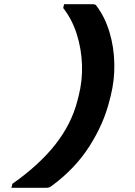

<svg xmlns="http://www.w3.org/2000/svg" viewBox="-20 -771 640 911"><path d="M224 112Q218 117 212 118.5Q206 120 198 120H34L39 101Q167 11 243 -86Q319 -183 347 -292L353 -315Q372 -390 369 -465.5Q366 -541 344 -610Q322 -679 280 -733L284 -751H420Q425 -751 429.5 -750Q434 -749 438 -743Q478 -690 499.5 -618.5Q521 -547 522.5 -468.5Q524 -390 505 -315L499 -292Q472 -183 404 -76.5Q336 30 224 112Z"/></svg>

Font: Recursive Mn Lnr St
Style: Bold Italic
Weight: 700
Italic angle: -15°
Monospace: yes
Version: Version 1.079;hotconv 1.0.112;makeotfexe 2.5.65598; ttfautoh